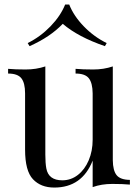

<svg xmlns="http://www.w3.org/2000/svg" viewBox="-20 -822 621 856"><path d="M393.1 -106Q345.7 14.2 221.7 14.2Q162.1 14.2 127 -22.9Q91.8 -60.1 91.8 -154.8V-405.8Q91.8 -452.1 75.2 -473.1Q58.6 -494.1 16.1 -494.1V-515.1Q47.4 -512.2 94.2 -512.2Q141.1 -512.2 182.1 -525.9V-132.8Q182.1 -94.7 186.5 -71.3Q196.3 -18.1 257.8 -18.1Q296.4 -18.1 327.1 -42Q357.9 -65.9 375.5 -107.4Q393.1 -148.9 393.1 -199.2V-405.8Q392.6 -452.1 376 -473.1Q359.4 -494.1 316.9 -494.1V-515.1Q348.6 -512.2 395.5 -512.2Q442.4 -512.2 482.9 -525.9V-107.9Q483.4 -61.5 500 -41Q516.6 -20.5 559.1 -20V1Q528.3 -2 480.5 -2Q432.6 -2 393.1 12.2ZM447.8 -616.2Q328.1 -657.2 259.8 -715.8Q204.1 -657.2 111.8 -616.2L103.5 -629.9Q160.2 -658.2 205.1 -704.6Q250 -751 270.5 -801.8H288.6Q308.6 -751 353.5 -704.6Q398.4 -658.2 455.6 -629.9Z"/></svg>

Font: PlayfairDisplay-Regular
Style: Regular
Weight: 400
Designer: Claus Eggers Sørensen
Foundry: Claus Eggers Sørensen
Version: Version 1.002;PS 001.002;hotconv 1.0.70;makeotf.lib2.5.58329